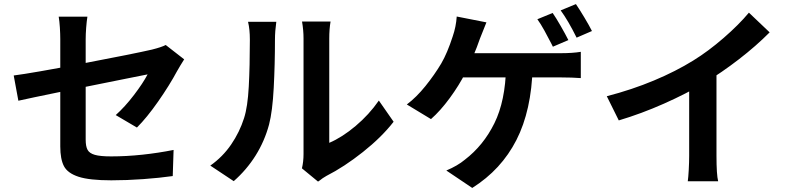

<svg xmlns="http://www.w3.org/2000/svg" viewBox="-20 -852 3927 947"><path d="M277.3 -659.2Q277.3 -684.1 275.3 -716.2Q273.2 -748.3 269.5 -769.8H411.1Q407.5 -747.6 405 -715.3Q402.6 -683.1 402.6 -659.2V-163.1Q402.6 -130.1 411.9 -113Q421.1 -95.9 447.6 -88.3Q474.1 -80.6 528.1 -80.6Q603.3 -80.6 682 -89Q760.7 -97.4 836.2 -112.5L832 16.4Q767.1 25.6 686.3 31.5Q605.5 37.4 528.8 37.4Q421.4 37.4 367.4 19.8Q313.5 2.2 295.4 -32.5Q277.3 -67.1 277.3 -129.9ZM857.2 -507.6 854.2 -502.7Q815.9 -431.2 759.8 -351Q703.6 -270.8 655.3 -222.9L550.8 -284.4Q596.4 -325.2 640.7 -383.3Q685.1 -441.4 708 -485.1L599.1 -463.4Q195.8 -383.1 70.6 -355.2L47.6 -479.7Q137.2 -491 390 -539.2Q642.8 -587.4 729.5 -607.4Q777.8 -619.6 797.4 -630.1L888.4 -559.3Q865.7 -523.4 857.2 -507.6Z M1477.1 -92V-662.6Q1477.1 -702.6 1469.7 -745.8H1610.4Q1604 -708.3 1604 -661.9V-147.5Q1667.5 -174.6 1734 -230.6Q1800.5 -286.6 1848.6 -356L1921.4 -251.5Q1862.5 -175.5 1770 -102.2Q1677.5 -28.8 1590.1 15.6Q1570.6 26.6 1556.2 38.6L1548.6 43.7L1469.2 -21.7Q1477.1 -54.4 1477.1 -92ZM1183.8 -269.5Q1201.7 -324.7 1207 -425.2Q1212.4 -525.6 1212.4 -656Q1212.4 -708 1203.4 -744.4H1342.8Q1336.2 -697.3 1336.2 -657.5Q1336.2 -535.2 1330.1 -418.9Q1324 -302.7 1307.1 -237.8Q1284.9 -155.5 1240.6 -84.8Q1196.3 -14.2 1132.8 41.5L1017.3 -35.2Q1078.6 -78.4 1120.2 -139.4Q1161.9 -200.4 1183.8 -269.5Z M2783.4 -654.3 2707 -621.6 2699.2 -637.2Q2683.8 -667.2 2665.2 -701.2Q2646.5 -735.1 2630.4 -757.1L2705.8 -788.1Q2723.4 -762.7 2745.7 -723.6Q2768.1 -684.6 2783.4 -654.3ZM2899.7 -699 2824 -666.3Q2783 -749.3 2745.4 -800.8L2820.6 -831.8Q2838.9 -804.9 2862.4 -765.6Q2886 -726.3 2899.7 -699ZM2347.7 -662.8Q2347.7 -661.6 2346.7 -660.2Q2333.3 -620.6 2313.7 -574.6Q2294.2 -528.6 2275.6 -492.7Q2244.9 -431.9 2198.5 -368.5Q2152.1 -305.2 2105.7 -264.6L1986.6 -336.7Q2033.7 -372.1 2078.4 -427.5Q2123 -482.9 2156.2 -538.6Q2186.3 -590.1 2212.9 -672.4Q2229.5 -720.5 2232.7 -770.5L2379.2 -741.7Q2371.8 -724.4 2347.7 -662.8ZM2743.9 -589.6Q2804.2 -589.6 2844.7 -596.4V-466.8Q2804.7 -470 2743.9 -470.2H2217L2227.5 -589.6ZM2309.3 75 2181.4 -11Q2236.8 -34.2 2272.7 -64.2Q2364.3 -134.3 2418.5 -244.1Q2472.7 -354 2476.1 -521.5L2607.2 -521.2Q2601.6 -307.4 2527.1 -161.4Q2452.6 -15.4 2309.3 75Z M3399.4 -553.5Q3473.4 -599.1 3549.1 -664.8Q3624.8 -730.5 3673.8 -789.6L3776.1 -692.4Q3709.2 -625 3624.6 -559.7Q3540 -494.4 3454.6 -442.9Q3366.9 -390.6 3255.1 -340.9Q3143.3 -291.3 3032 -258.1L2972.9 -377.4Q3097.9 -409.9 3205.7 -455.1Q3313.5 -500.2 3399.4 -553.5ZM3522.2 42.2H3372.3Q3375 23.4 3377.1 -14.2Q3379.2 -51.8 3379.2 -84V-491.9L3513.9 -524.2V-84Q3513.9 9.8 3522.2 42.2Z"/></svg>

Font: Min Sans VF VF
Style: Regular
Weight: 400
Designer: Jinseong-Kim, NotoSansCJK, Nunito
Foundry: Jinseong-Kim
Version: Version 1.420;Glyphs 3.1.2 (3151)